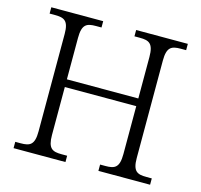

<svg xmlns="http://www.w3.org/2000/svg" viewBox="-104 -827 985 940"><g transform="rotate(15 389.0 -357.0)"><path d="M43 0H306V-32H278C231 -32 208 -42 208 -111V-354H570V-111C570 -42 547 -32 500 -32H473V0H735V-32H708C662 -32 638 -41 638 -109V-603C638 -672 661 -682 708 -682H735V-714H473V-682H500C547 -682 570 -672 570 -603V-393H208V-603C208 -672 231 -682 278 -682H306V-714H43V-682H70C117 -682 140 -672 140 -605V-111C140 -42 117 -32 70 -32H43Z"/></g></svg>

Font: Noto Serif Telugu Light
Style: Regular
Weight: 300
Designer: Jelle Bosma - Monotype Design Team
Foundry: Monotype Imaging Inc.
Version: Version 2.005